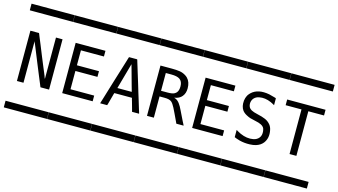

<svg xmlns="http://www.w3.org/2000/svg" viewBox="-84 -1000 2356 1338"><g transform="rotate(15 1094.0 -331.0)"><path d="M2.4 -704.6Q2.4 -704.6 8.3 -704.6H23.4H80.1H241.7H291H306.2Q306.2 -704.6 313 -704.6Q313.5 -704.1 313.5 -702.1V-693.8V-666V-659.2Q313.5 -659.2 313.5 -656.7Q313.5 -656.7 308.1 -656.7H293.9H237.8H75.2H24.9H9.8Q9.8 -656.7 2.9 -656.7Q2 -657.2 2 -659.2V-667V-695.3V-702.1Q2 -704.1 2.4 -704.6ZM43 -520.5H88.9H100.6Q100.6 -520.5 105 -520.5Q106.4 -519.5 107.9 -514.6Q108.9 -512.2 110.8 -507.1Q112.8 -502 113.8 -499.5Q117.7 -489.7 126 -470Q134.3 -450.2 138.2 -440.4Q147.9 -416 167.7 -367.4Q187.5 -318.8 197.8 -294.4Q201.2 -286.1 208.3 -269.3Q215.3 -252.4 218.8 -244.1Q219.7 -241.7 221.2 -237.1Q222.7 -232.4 224.1 -228.8Q225.6 -225.1 227.5 -222.2V-520.5H274.9V-157.7H229.5H217.8H212.9Q211.9 -158.2 210.4 -163.1L204.6 -177.7Q201.2 -186.5 193.4 -204.6Q185.5 -222.7 182.1 -231.9Q169.4 -261.7 147 -317.6Q124.5 -373.5 119.6 -385.3Q101.6 -430.2 100.1 -433.1Q94.2 -445.8 93.3 -448.7Q91.3 -453.1 90.8 -456.5H90.3V-157.7H43ZM2.4 -4.4H8.3H23.4H80.1H241.7H291H306.2H313Q313.5 -3.9 313.5 -2V5.9V34.2V41V43.5H308.1H293.9H237.8H75.2H24.9H9.8H2.9Q2 43 2 41V33.2V4.9V-2Q2 -3.9 2.4 -4.4Z M314.9 -704.6Q314.9 -704.6 320.8 -704.6H335.9H392.6H554.2H603.5H618.7Q618.7 -704.6 625.5 -704.6Q626 -704.1 626 -702.1V-693.8V-666V-659.2Q626 -659.2 626 -656.7Q626 -656.7 620.6 -656.7H606.4H550.3H387.7H337.4H322.3Q322.3 -656.7 315.4 -656.7Q314.5 -657.2 314.5 -659.2V-667V-695.3V-702.1Q314.5 -704.1 314.9 -704.6ZM369.6 -520.5H584.5V-479.5H418.5V-371.6H577.6V-330.6H418.5V-198.7H589.4V-157.7H369.6ZM314.9 -4.4Q314.9 -4.4 320.8 -4.4H335.9H392.6H554.2H603.5H618.7Q618.7 -4.4 625.5 -4.4Q626 -3.9 626 -2V5.9V34.2V41Q626 41 626 43.5Q626 43.5 620.6 43.5H606.4H550.3H387.7H337.4H322.3Q322.3 43.5 315.4 43.5Q314.5 43 314.5 41V33.2V4.9V-2Q314.5 -3.9 314.9 -4.4Z M627.4 -4.4Q627.4 -4.4 633.3 -4.4H648.4H705.1H866.7H916H931.2Q931.2 -4.4 938 -4.4Q938.5 -3.9 938.5 -2V5.9V34.2V41Q938.5 41 938.5 43.5Q938.5 43.5 933.1 43.5H918.9H862.8H700.2H649.9H634.8Q634.8 43.5 627.9 43.5Q627 43 627 41V33.2V4.9V-2Q627 -3.9 627.4 -4.4ZM783.7 -477.1 731.9 -291.5H835.4L832 -304.7L824.2 -332L800.3 -418.5L789.1 -458.5L785.6 -471.2ZM627.4 -704.6Q627.4 -704.6 633.3 -704.6H648.4H705.1H866.7H916H931.2Q931.2 -704.6 938 -704.6Q938.5 -704.1 938.5 -702.1V-693.8V-666V-659.2Q938.5 -659.2 938.5 -656.7Q938.5 -656.7 933.1 -656.7H918.9H862.8H700.2H649.9H634.8Q634.8 -656.7 627.9 -656.7Q627 -657.2 627 -659.2V-667V-695.3V-702.1Q627 -704.1 627.4 -704.6ZM643.6 -157.7Q644 -161.6 646 -167Q647 -170.4 649.2 -177Q651.4 -183.6 652.3 -187Q662.1 -220.7 670.4 -246.6Q679.2 -275.9 697.3 -335Q715.3 -394 724.6 -423.3Q741.2 -477.1 746.1 -493.2Q747.1 -496.6 749 -503.2Q751 -509.8 752 -512.7Q753.4 -519 754.4 -520Q754.9 -520.5 758.3 -520.5H768.6H799.3H808.6H810.5Q813 -521 813 -520.5L815.4 -515.6Q816.9 -511.7 820.3 -499Q823.2 -488.3 830.3 -466.6Q837.4 -444.8 840.3 -433.6Q843.8 -422.4 847.7 -409.7Q851.6 -397 856.4 -381.3Q861.3 -365.7 863.8 -357.4Q869.1 -338.9 880.4 -302Q891.6 -265.1 897.5 -246.6Q905.8 -220.7 915.5 -187Q916.5 -183.6 918.7 -177Q920.9 -170.4 921.9 -167Q923.8 -161.6 924.3 -157.7H873.5Q873 -161.6 871.1 -167Q870.1 -169.4 869.1 -174.3Q868.2 -179.2 867.2 -181.6L854 -228.5Q853 -231.4 851.3 -237.1Q849.6 -242.7 849.1 -245.6Q849.1 -246.1 848.9 -247.6Q848.6 -249 848.1 -250.2Q847.7 -251.5 847.2 -252H841.3H827.1H772.5H733.9H724.1H720.7L718.8 -246.6Q717.8 -244.1 716.6 -239.5Q715.3 -234.9 714.8 -232.4Q712.4 -223.6 707.5 -205.8Q702.6 -188 700.2 -178.7Q699.7 -176.3 698.2 -171.1Q696.8 -166 695.8 -163.1Q694.3 -158.2 693.8 -157.7H690.4H680.7Z M939.9 -4.4Q939.9 -4.4 945.8 -4.4H960.9H1017.6H1179.2H1228.5H1243.7Q1243.7 -4.4 1250.5 -4.4Q1251 -3.9 1251 -2V5.9V34.2V41Q1251 41 1251 43.5Q1251 43.5 1245.6 43.5H1231.4H1175.3H1012.7H962.4H947.3Q947.3 43.5 940.4 43.5Q939.5 43 939.5 41V33.2V4.9V-2Q939.5 -3.9 939.9 -4.4ZM1030.8 -480V-351.6H1077.6Q1111.8 -351.6 1127 -359.9Q1135.7 -365.2 1140.6 -370.6Q1153.8 -385.7 1153.8 -416Q1153.8 -452.1 1130.9 -467.3Q1111.3 -480 1071.3 -480ZM939.9 -704.6Q939.9 -704.6 945.8 -704.6H960.9H1017.6H1179.2H1228.5H1243.7Q1243.7 -704.6 1250.5 -704.6Q1251 -704.1 1251 -702.1V-693.8V-666V-659.2Q1251 -659.2 1251 -656.7Q1251 -656.7 1245.6 -656.7H1231.4H1175.3H1012.7H962.4H947.3Q947.3 -656.7 940.4 -656.7Q939.5 -657.2 939.5 -659.2V-667V-695.3V-702.1Q939.5 -704.1 939.9 -704.6ZM981.4 -520.5H1064.5Q1097.7 -520.5 1121.1 -516.8Q1144.5 -513.2 1165 -500Q1174.8 -493.7 1180.7 -487.3Q1205.6 -461.9 1205.6 -415.5Q1205.6 -379.4 1186.5 -356.9Q1172.4 -339.8 1147.9 -332.5Q1146 -332 1140.1 -330.8Q1134.3 -329.6 1131.3 -328.6Q1135.7 -328.1 1142.1 -325.2Q1160.2 -317.4 1173.8 -297.4Q1184.1 -283.7 1197.3 -255.9Q1208 -234.4 1221.2 -207Q1223.6 -202.1 1226.3 -196.5Q1229 -190.9 1232.4 -184.1Q1235.8 -177.2 1237.8 -173.8Q1238.3 -172.4 1241.5 -166.5Q1244.6 -160.6 1245.6 -157.7H1207H1197.3H1193.4Q1192.9 -157.7 1191.4 -161.1Q1189.5 -164.1 1188 -168.9Q1186 -173.3 1181.9 -181.9Q1177.7 -190.4 1175.8 -194.8Q1172.9 -201.2 1161.6 -224.9Q1150.4 -248.5 1144 -260.7Q1129.9 -288.1 1117.7 -298.3Q1103 -311 1067.4 -311H1030.8V-157.7H981.4Z M1252.4 -704.6Q1252.4 -704.6 1258.3 -704.6H1273.4H1330.1H1491.7H1541H1556.2Q1556.2 -704.6 1563 -704.6Q1563.5 -704.1 1563.5 -702.1V-693.8V-666V-659.2Q1563.5 -659.2 1563.5 -656.7Q1563.5 -656.7 1558.1 -656.7H1543.9H1487.8H1325.2H1274.9H1259.8Q1259.8 -656.7 1252.9 -656.7Q1252 -657.2 1252 -659.2V-667V-695.3V-702.1Q1252 -704.1 1252.4 -704.6ZM1307.1 -520.5H1522V-479.5H1356V-371.6H1515.1V-330.6H1356V-198.7H1526.9V-157.7H1307.1ZM1252.4 -4.4Q1252.4 -4.4 1258.3 -4.4H1273.4H1330.1H1491.7H1541H1556.2Q1556.2 -4.4 1563 -4.4Q1563.5 -3.9 1563.5 -2V5.9V34.2V41Q1563.5 41 1563.5 43.5Q1563.5 43.5 1558.1 43.5H1543.9H1487.8H1325.2H1274.9H1259.8Q1259.8 43.5 1252.9 43.5Q1252 43 1252 41V33.2V4.9V-2Q1252 -3.9 1252.4 -4.4Z M1564.9 -704.6Q1564.9 -704.6 1570.8 -704.6H1585.9H1642.6H1804.2H1853.5H1868.7Q1868.7 -704.6 1875.5 -704.6Q1876 -704.1 1876 -702.1V-693.8V-666V-659.2Q1876 -659.2 1876 -656.7Q1876 -656.7 1870.6 -656.7H1856.4H1800.3H1637.7H1587.4H1572.3Q1572.3 -656.7 1565.4 -656.7Q1564.5 -657.2 1564.5 -659.2V-667V-695.3V-702.1Q1564.5 -704.1 1564.9 -704.6ZM1610.4 -224.6Q1612.3 -223.6 1616.5 -221.2Q1620.6 -218.8 1622.1 -217.8Q1633.8 -210.9 1644.5 -206.1Q1693.4 -184.1 1738.3 -192.4Q1765.1 -197.3 1779.8 -216.3Q1793.9 -234.4 1790.5 -264.2Q1789.1 -280.8 1780.8 -291.5Q1774.4 -299.8 1762.5 -305.7Q1750.5 -311.5 1743.7 -313.2Q1736.8 -314.9 1720.7 -318.8Q1694.3 -324.7 1682.1 -328.1Q1669.9 -331.5 1650.6 -342Q1631.3 -352.5 1620.6 -367.7Q1615.2 -375.5 1613.3 -380.9Q1606.9 -396 1606 -413.6Q1605 -436 1610.4 -453.6Q1614.3 -465.8 1620.6 -477.1Q1627.4 -487.3 1636.7 -496.1Q1682.1 -538.6 1765.6 -522.9Q1778.8 -520.5 1804.2 -512.7Q1805.7 -512.2 1809.1 -511.2Q1812.5 -510.3 1814 -509.8L1816.9 -508.3Q1817.4 -507.3 1817.4 -504.4V-495.1V-458.5Q1812.5 -460.9 1808.1 -463.9Q1800.3 -468.3 1790 -473.1Q1744.1 -493.2 1703.6 -484.9Q1681.2 -480.5 1668 -466.8Q1655.3 -453.6 1652.8 -434.1Q1650.4 -414.6 1659.7 -398.4Q1664.6 -390.1 1677.2 -382.8Q1692.4 -374.5 1723.1 -367.7Q1757.3 -360.4 1780.5 -350.3Q1803.7 -340.3 1819.8 -320.3Q1832 -304.7 1835.9 -283.2Q1847.2 -228 1817.9 -189.9Q1799.8 -167 1767.1 -157.2Q1749.5 -151.9 1724.1 -150.9Q1685.5 -149.4 1649.4 -158.7Q1643.6 -160.2 1623.5 -167Q1621.6 -167.5 1617.2 -169.7Q1612.8 -171.9 1610.4 -172.4ZM1564.9 -4.4H1570.8H1585.9H1642.6H1804.2H1853.5H1868.7H1875.5Q1876 -3.9 1876 -2V5.9V34.2V41V43.5H1870.6H1856.4H1800.3H1637.7H1587.4H1572.3H1565.4Q1564.5 43 1564.5 41V33.2V4.9V-2Q1564.5 -3.9 1564.9 -4.4Z M1877.4 -704.6Q1877.4 -704.6 1883.3 -704.6H1898.4H1955.1H2116.7H2166H2181.2Q2181.2 -704.6 2188 -704.6Q2188.5 -704.1 2188.5 -702.1V-693.8V-666V-659.2Q2188.5 -659.2 2188.5 -656.7Q2188.5 -656.7 2183.1 -656.7H2168.9H2112.8H1950.2H1899.9H1884.8Q1884.8 -656.7 1877.9 -656.7Q1877 -657.2 1877 -659.2V-667V-695.3V-702.1Q1877 -704.1 1877.4 -704.6ZM1895.5 -520.5H2172.4V-479.5H2059.1V-157.7H2009.8V-479.5H1895.5ZM1877.4 -4.4Q1877.4 -4.4 1883.3 -4.4H1898.4H1955.1H2116.7H2166H2181.2Q2181.2 -4.4 2188 -4.4Q2188.5 -3.9 2188.5 -2V5.9V34.2V41Q2188.5 41 2188.5 43.5Q2188.5 43.5 2183.1 43.5H2168.9H2112.8H1950.2H1899.9H1884.8Q1884.8 43.5 1877.9 43.5Q1877 43 1877 41V33.2V4.9V-2Q1877 -3.9 1877.4 -4.4Z"/></g></svg>

Font: ERD_A
Style: Medium
Weight: 500
Version: Version 001.000